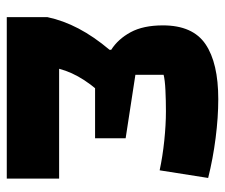

<svg xmlns="http://www.w3.org/2000/svg" viewBox="-70 -610 680 581"><g transform="rotate(90 270.5 -320.0)"><path d="M131.2 -311V-316Q98.7 -336.7 78 -374.8Q57.3 -412.9 57.3 -472.5Q57.3 -562.8 114.2 -601.4Q171.2 -640 280.3 -640Q335.5 -640 398 -632Q460.6 -624 519 -609.4L495.9 -462.6Q454.2 -471.6 406.2 -476.6Q358.3 -481.6 317.3 -481.6Q284.6 -481.6 253.5 -480.1Q222.4 -478.6 206.9 -474.6V-389.2L398.8 -359.7V-267.2H193.6ZM131.2 -311H288.1Q248.1 -272.7 223.4 -234.8Q198.6 -196.9 188.6 -158.4H520.9V0H32.4V-123.2Q42.4 -170.5 66.8 -217.1Q91.2 -263.6 131.2 -311Z"/></g></svg>

Font: Changa
Style: Regular
Weight: 400
Designer: Eduardo Rodriguez Tunni
Foundry: Eduardo Rodriguez Tunni
Version: Version 3.003